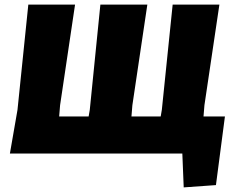

<svg xmlns="http://www.w3.org/2000/svg" viewBox="-20 -667 1020 834"><path d="M23 0 56 -190 103 -647H306L241 -210L237 -161H365L370 -190L416 -647H620L555 -210L551 -161H678L683 -190L730 -647H933L868 -210L864 -161H957L918 137L778 147L772 0Z"/></svg>

Font: Alegreya Sans SC Black
Style: Italic
Weight: 900
Italic angle: -7°
Designer: Juan Pablo del Peral
Foundry: Huerta Tipografica
Version: Version 2.007